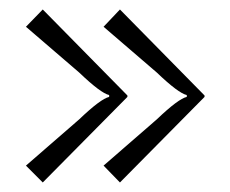

<svg xmlns="http://www.w3.org/2000/svg" viewBox="-20 -426 481 401"><path d="M246.1 -223.6 69.3 -44.9 34.2 -80.1 145.5 -176.8Q190.4 -219.7 208 -223.6V-227.5Q190.4 -231.4 145.5 -274.4L34.2 -370.1L69.3 -406.2L246.1 -226.6ZM407.2 -223.6 230.5 -44.9 196.3 -80.1 307.6 -176.8Q352.5 -219.7 370.1 -223.6V-227.5Q352.5 -231.4 307.6 -274.4L196.3 -370.1L230.5 -406.2L407.2 -226.6Z"/></svg>

Font: FoglihtenNo07
Style: Regular
Weight: 500
Designer: gluk (gluksza@wp.pl)
Foundry: gluk (gluksza@wp.pl)
Version: Version 0.871